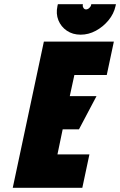

<svg xmlns="http://www.w3.org/2000/svg" viewBox="-20 -899 575 919"><path d="M535 -879H417L416 -875Q415 -868 407.5 -861Q400 -854 392 -854Q384 -854 379.5 -861Q375 -868 376 -875L377 -879H257L255 -870Q247 -833 259.5 -802Q272 -771 300 -752Q328 -733 366 -733Q404 -733 439 -752Q474 -771 499.5 -802Q525 -833 533 -870ZM41 0H374L408 -160H255L280 -280H358L442 -439H314L336 -540H491L525 -700H190Z"/></svg>

Font: Advent Pro Black
Style: Italic
Weight: 900
Italic angle: -12°
Version: Version 3.000